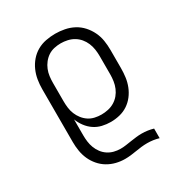

<svg xmlns="http://www.w3.org/2000/svg" viewBox="-175 -665 950 1005"><g transform="rotate(-30 300.0 -162.5)"><path d="M292 213Q265 213 238.5 206.5Q212 200 188.5 186Q165 172 147 151Q129 130 118 105.5Q107 81 102.5 54Q98 27 98 0V-320Q98 -348 102.5 -376Q107 -404 118.5 -430Q130 -456 148.5 -477.5Q167 -499 191.5 -513Q216 -527 244.5 -532.5Q273 -538 301 -538Q329 -538 357.5 -532.5Q386 -527 411.5 -513.5Q437 -500 456.5 -478.5Q476 -457 488.5 -431Q501 -405 505.5 -377Q510 -349 510 -320V-210Q510 -183 506.5 -156Q503 -129 493 -103.5Q483 -78 466.5 -56.5Q450 -35 427.5 -20Q405 -5 378 1.5Q351 8 324 8Q298 8 272.5 2Q247 -4 225.5 -18.5Q204 -33 188 -54.5Q172 -76 163 -100V-5Q163 15 165.5 34.5Q168 54 175 72.5Q182 91 194 107Q206 123 222.5 134Q239 145 258.5 150Q278 155 298 155Q315 155 331.5 152.5Q348 150 365 147.5Q382 145 398.5 143Q415 141 432 141Q450 141 467.5 143.5Q485 146 502 151V209Q485 204 467.5 201.5Q450 199 432 199Q414 199 396.5 201Q379 203 361.5 206Q344 209 326.5 211Q309 213 292 213ZM301 -50Q321 -50 341.5 -54.5Q362 -59 379.5 -69.5Q397 -80 410 -95.5Q423 -111 431 -130Q439 -149 442 -169.5Q445 -190 445 -210V-320Q445 -340 442 -360.5Q439 -381 431 -400Q423 -419 410 -434.5Q397 -450 379.5 -460.5Q362 -471 341.5 -475.5Q321 -480 301 -480Q281 -480 261 -475.5Q241 -471 224.5 -460Q208 -449 195.5 -433Q183 -417 175.5 -398.5Q168 -380 165.5 -360Q163 -340 163 -320V-210Q163 -190 165.5 -170Q168 -150 175.5 -131.5Q183 -113 195.5 -97Q208 -81 224.5 -70Q241 -59 261 -54.5Q281 -50 301 -50Z"/></g></svg>

Font: Iosevka Curly Slab LtEx
Style: Regular
Weight: 300
Width: 7
Monospace: yes
Designer: Belleve Invis
Foundry: Belleve Invis
Version: Version 11.1.0; ttfautohint (v1.8.3)